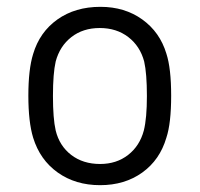

<svg xmlns="http://www.w3.org/2000/svg" viewBox="-20 -534 585 562"><path d="M77 -131Q63 -177 63 -254Q63 -331 77 -376Q96 -440 148 -477Q200 -514 274 -514Q345 -514 396.5 -477Q448 -440 467 -377Q481 -334 481 -254Q481 -173 467 -131Q448 -66 396.5 -29Q345 8 273 8Q201 8 149 -29Q97 -66 77 -131ZM401 -152Q410 -188 410 -253Q410 -319 402 -354Q390 -399 355.5 -425.5Q321 -452 272 -452Q223 -452 189 -425.5Q155 -399 143 -354Q135 -319 135 -253Q135 -187 143 -152Q154 -107 188.5 -80.5Q223 -54 273 -54Q321 -54 355 -80.5Q389 -107 401 -152Z"/></svg>

Font: Amber EN
Style: Regular
Weight: 400
Designer: Jeremy Tribby
Foundry: Tribby Type Co.
Version: Version 1.403 November 24, 2021